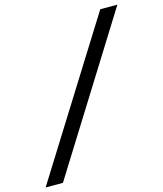

<svg xmlns="http://www.w3.org/2000/svg" viewBox="-151 -803 868 1023"><g transform="rotate(-15 283.0 -291.0)"><path d="M-27.5 130 499.5 -712H594L68 130Z"/></g></svg>

Font: Overpass Medium
Style: Italic
Weight: 500
Italic angle: -10°
Designer: Delve Withrington, Dave Bailey, Thomas Jockin
Foundry: Delve Fonts LLC
Version: Version 4.000